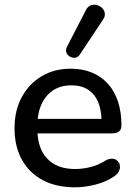

<svg xmlns="http://www.w3.org/2000/svg" viewBox="-20 -790 577 819"><path d="M300 9Q220 9 162.5 -21.5Q105 -52 73.5 -108.5Q42 -165 42 -243Q42 -319 73 -376Q104 -433 158 -465Q212 -497 281 -497Q332 -497 372 -480.5Q412 -464 440.5 -432.5Q469 -401 483.5 -356Q498 -311 498 -255Q498 -238 488 -229.5Q478 -221 458 -221H140Q145 -151 181 -114Q222 -69 301 -69Q331 -69 364.5 -77Q398 -85 428 -104Q443 -113 456 -113Q457 -113 464.5 -112.5Q472 -112 480.5 -104Q489 -96 490.5 -88.5Q492 -81 492 -78Q492 -69 486.5 -58Q481 -47 466 -37Q432 -14 387 -2.5Q342 9 300 9ZM399 -354Q384 -389 355.5 -407.5Q327 -426 285 -426Q238 -426 205.5 -404Q173 -382 156 -343Q144 -316 141 -283H413Q411 -324 399 -354ZM321 -558Q313 -546 301.5 -544Q290 -542 279 -548Q268 -554 263.5 -565Q259 -576 265 -589L346 -746Q354 -762 366.5 -767Q379 -772 392.5 -768.5Q406 -765 415.5 -756Q425 -747 427 -733.5Q429 -720 420 -707Z"/></svg>

Font: Nunito SemiBold
Style: Regular
Weight: 600
Designer: Vernon Adams
Foundry: Vernon Adams
Version: Version 3.602